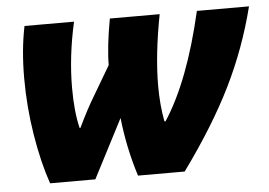

<svg xmlns="http://www.w3.org/2000/svg" viewBox="-44 -611 936 668"><g transform="rotate(-5 424.0 -276.5)"><path d="M47 -372Q47 -471 64 -553H237Q210 -434 210 -323Q210 -241 224 -183H227Q257 -246 285 -292L344 -392Q344 -454 362 -553H536Q509 -412 509 -305Q509 -238 520 -180H524Q611 -313 666 -553H848Q812 -410 748 -280Q684 -150 575 0H412Q380 -101 369 -205L263 0H105Q79 -75 63 -173.5Q47 -272 47 -372Z"/></g></svg>

Font: Noto Sans Display Black
Style: Italic
Weight: 900
Italic angle: -12°
Designer: Monotype Design team
Foundry: Monotype Imaging Inc.
Version: Version 1.000